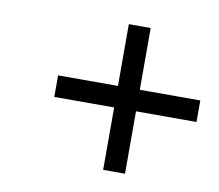

<svg xmlns="http://www.w3.org/2000/svg" viewBox="-59 -548 680 597"><g transform="rotate(10 281.0 -250.0)"><path d="M113 -217V-285H302V-480H371V-285H562V-217H371V-20H302V-217Z"/></g></svg>

Font: Titillium Web
Style: Italic
Weight: 400
Italic angle: -13°
Version: Version 1.002;PS 57.000;hotconv 1.0.70;makeotf.lib2.5.55311